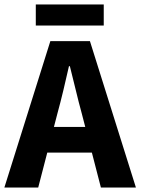

<svg xmlns="http://www.w3.org/2000/svg" viewBox="-26 -835 626 855"><path d="M-6.5 0 198.2 -651.8H374.5L579.2 0H423.3L338 -330.1Q324.4 -379.4 311.3 -434.3Q298.1 -489.2 285.1 -540.3H281.1Q269.7 -489.2 256.5 -434.3Q243.4 -379.4 229.8 -330.1L144.2 0ZM128.5 -155.3V-269.8H442.1V-155.3ZM133.4 -721.3V-815.2H436V-721.3Z"/></svg>

Font: Source Sans Variable
Style: Regular
Weight: 200
Designer: Paul D. Hunt
Foundry: Adobe Systems Incorporated
Version: Version 3.006;hotconv 1.0.111;makeotfexe 2.5.65597